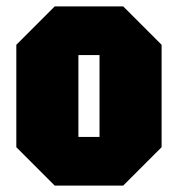

<svg xmlns="http://www.w3.org/2000/svg" viewBox="-20 -580 556 600"><path d="M31 -120V-440L151 -560H365L485 -440V-120L365 0H151ZM225 -152H291V-408H225Z"/></svg>

Font: Tektur Condensed ExtraBold
Style: Regular
Weight: 800
Width: 3
Designer: Adam Jagosz
Foundry: Adam Jagosz
Version: Version 1.005;gftools[0.9.30]